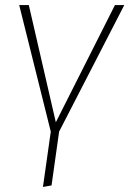

<svg xmlns="http://www.w3.org/2000/svg" viewBox="-20 -540 512 760"><path d="M472 -520 214 -19 184 194 150 200 181 -19 56 -520H94L201 -56L435 -520Z"/></svg>

Font: Fira Sans UltraLight
Style: Italic
Weight: 200
Italic angle: -8°
Designer: Carrois Corporate & Edenspiekermann AG
Foundry: Carrois Corporate GbR & Edenspiekermann AG
Version: Version 4.203;PS 004.203;hotconv 1.0.88;makeotf.lib2.5.64775